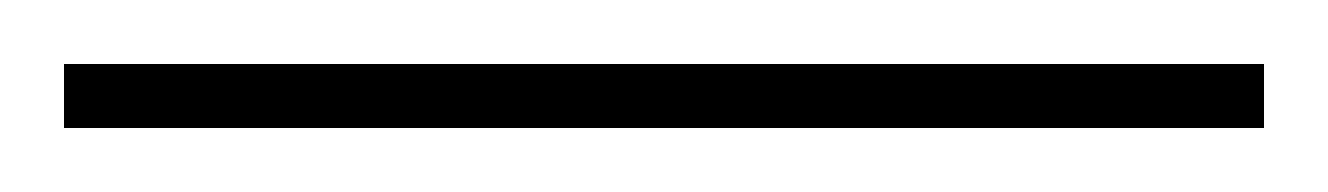

<svg xmlns="http://www.w3.org/2000/svg" viewBox="-25 -820 415 60"><path d="M-5 -780V-800H370V-780Z"/></svg>

Font: Noto Serif Display Condensed Semi
Style: Regular
Weight: 600
Width: 3
Designer: Monotype Design Team
Foundry: Monotype Imaging Inc.
Version: Version 1.900